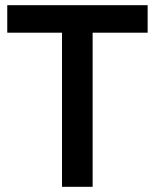

<svg xmlns="http://www.w3.org/2000/svg" viewBox="-20 -720 597 740"><path d="M8 -700H549V-594H337V0H219V-594H8Z"/></svg>

Font: Steamflix Grotesk
Style: Regular
Weight: 400
Designer: Julieta Ulanovsky
Foundry: Julieta Ulanovsky
Version: Version 4.000;PS 004.000;hotconv 1.0.88;makeotf.lib2.5.64775